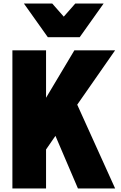

<svg xmlns="http://www.w3.org/2000/svg" viewBox="-20 -1064 685 1084"><path d="M430 -854H250L115 -1044H275L340 -970L405 -1044H565ZM630 0H420L293 -297L240 -220V0H50V-780H240V-512L400 -780H630L416 -473Z"/></svg>

Font: Tanohe Sans ExtraBold
Style: Regular
Weight: 800
Designer: Village Type and Design LLC & Cristiano Sobral
Foundry: Cooper Hewitt Smithsonian Design Museum
Version: Version 1.00;September 29, 2021;FontCreator 13.0.0.2655 64-b